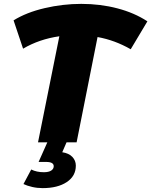

<svg xmlns="http://www.w3.org/2000/svg" viewBox="-20 -734 780 990"><path d="M654 -480Q572 -527 483 -543L375 0H176L286 -547Q182 -532 99 -483L50 -629Q116 -670 210 -692Q304 -714 399 -714Q497 -714 585 -691Q673 -668 740 -624ZM101 215 141 140Q169 154 206 154Q231 154 244 145.5Q257 137 257 123Q257 101 218 101H179L228 -9H327L301 51Q335 56 353 75Q371 94 371 120Q371 174 324 205Q277 236 200 236Q172 236 146 230Q120 224 101 215Z"/></svg>

Font: Montserrat Alternates ExtraBold
Style: Italic
Weight: 800
Italic angle: -11.3°
Designer: Julieta Ulanovsky
Foundry: Julieta Ulanovsky
Version: Version 7.200